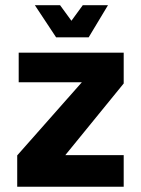

<svg xmlns="http://www.w3.org/2000/svg" viewBox="-20 -705 532 725"><path d="M45 0V-118.2L316.5 -425.4L330.8 -394.3H50.6V-506H447.1V-389.8L195.2 -80.7L190.3 -119.3H447.1V0ZM191.9 -564 111.6 -685.4H206.8L249.7 -626.6L292.6 -685.4H387.8L314.8 -564Z"/></svg>

Font: Maven Pro
Style: Regular
Weight: 400
Designer: Joe Prince
Foundry: Joe Prince
Version: Version 2.103